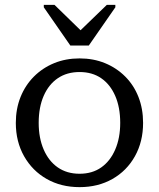

<svg xmlns="http://www.w3.org/2000/svg" viewBox="-20 -759 653 789"><path d="M269 -572H345L454 -729V-739H419L301 -625H321L204 -739H160V-729ZM568 -254Q568 -177 534.5 -117Q501 -57 442 -23.5Q383 10 307 10Q231 10 172 -23.5Q113 -57 79 -117Q45 -177 45 -254Q45 -312 64.5 -360.5Q84 -409 119.5 -444.5Q155 -480 202.5 -499.5Q250 -519 307 -519Q364 -519 411.5 -499.5Q459 -480 494.5 -444.5Q530 -409 549 -360.5Q568 -312 568 -254ZM139 -254Q139 -192 159.5 -144.5Q180 -97 217.5 -71Q255 -45 307 -45Q359 -45 396 -71Q433 -97 453.5 -144.5Q474 -192 474 -254Q474 -318 453.5 -365Q433 -412 396 -437.5Q359 -463 307 -463Q255 -463 217.5 -437.5Q180 -412 159.5 -365Q139 -318 139 -254Z"/></svg>

Font: Roboto Serif 28pt
Style: Regular
Weight: 400
Designer: Greg Gazdowicz
Foundry: Commercial Type
Version: Version 1.008